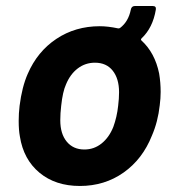

<svg xmlns="http://www.w3.org/2000/svg" viewBox="-20 -609 571 637"><path d="M513 -304Q513 -283 510 -260Q504 -205 484 -159Q453 -81 390 -36.5Q327 8 245 8Q164 8 111 -36Q58 -80 46 -156Q42 -177 42 -208Q42 -233 45 -258Q53 -321 72 -364Q104 -438 167 -480Q230 -522 311 -522Q338 -522 371 -515Q374 -514 378 -516Q406 -537 414 -577Q415 -583 418.5 -586Q422 -589 427 -589H487Q493 -589 495.5 -586Q498 -583 497 -577Q487 -517 450 -482Q446 -478 449 -475Q494 -434 508 -365Q513 -335 513 -304ZM372 -258Q375 -282 375 -303Q375 -348 354 -374.5Q333 -401 295 -401Q263 -401 238 -382Q213 -363 199 -329Q188 -305 183 -258Q180 -233 180 -210Q180 -165 201.5 -139Q223 -113 260 -113Q292 -113 317 -133Q342 -153 356 -188Q368 -221 372 -258Z"/></svg>

Font: Barlow
Style: Bold Italic
Weight: 700
Italic angle: -7°
Designer: Jeremy Tribby
Foundry: Tribby Type
Version: Version 1.422